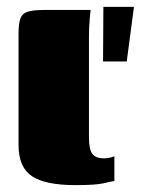

<svg xmlns="http://www.w3.org/2000/svg" viewBox="-20 -534 410 559"><path d="M200 5Q112 5 73 -21Q34 -47 34 -112V-436Q34 -466 39.5 -480.5Q45 -495 61 -500Q77 -505 108 -505H244Q243 -500 241 -476Q239 -452 239 -426V-134Q239 -100 248.5 -86.5Q258 -73 283 -73Q294 -73 302.5 -75.5Q311 -78 313 -79V-7Q305 -6 282 -0.5Q259 5 200 5ZM280 -355 281 -514H370L349 -355Z"/></svg>

Font: Genos Thin Black
Style: Regular
Weight: 900
Version: Version 1.010